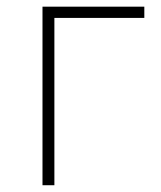

<svg xmlns="http://www.w3.org/2000/svg" viewBox="-20 -547 474 567"><path d="M105.5 0V-527.3H406.2V-494.1H140.6V0Z"/></svg>

Font: Gen Shin Gothic ExtraLight
Style: Regular
Weight: 100
Designer: [Source Han Sans]
Ryoko NISHIZUKA  (kana & ideographs); Paul D. Hunt (Latin, Greek & Cyrillic); Wenlong ZHANG  (bopomofo
Version: Version 1.002.20150607